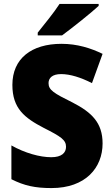

<svg xmlns="http://www.w3.org/2000/svg" viewBox="-20 -947 572 977"><path d="M482 -917V-927H283C254 -882 206 -824 172 -781V-767H296C349 -806 442 -880 482 -917ZM502 -217C502 -322 447 -375 350 -425C253 -473 227 -489 227 -524C227 -550 246 -570 291 -570C337 -570 391 -553 448 -524L502 -673C442 -702 373 -724 293 -724C140 -724 43 -649 43 -515C43 -395 105 -347 203 -296C290 -252 316 -235 316 -200C316 -169 293 -147 241 -147C183 -147 107 -168 38 -207V-35C104 -2 158 10 242 10C416 10 502 -94 502 -217Z"/></svg>

Font: Noto Sans Thai SemCond Blk
Style: Regular
Weight: 900
Width: 4
Designer: Monotype Design Team
Foundry: Monotype Imaging Inc.
Version: Version 2.002